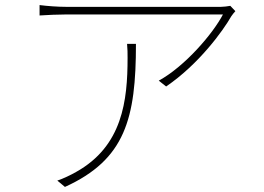

<svg xmlns="http://www.w3.org/2000/svg" viewBox="-20 -719 1040 757"><path d="M481 -546C483 -526 483 -508 483 -491C483 -322 463 -143 280 -41C261 -30 228 -14 206 -7L236 18C474 -90 516 -252 516 -546ZM888 -696C878 -694 861 -692 851 -692H241C208 -692 167 -695 136 -699V-658C167 -660 208 -662 241 -662H859C820 -587 710 -458 606 -401L635 -378C764 -466 859 -597 892 -655C897 -663 903 -669 908 -675Z"/></svg>

Font: Noto Sans CJK JP Thin
Style: Regular
Weight: 250
Designer: Ryoko NISHIZUKA (kana & ideographs); Paul D. Hunt (Latin, Greek & Cyrillic); Wenlong ZHANG (bopomofo); Sandoll Communica
Foundry: Adobe Systems Incorporated
Version: Version 1.004;PS 1.004;hotconv 1.0.82;makeotf.lib2.5.63406